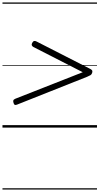

<svg xmlns="http://www.w3.org/2000/svg" viewBox="-20 -1030 803 1550"><path d="M119 -186Q107 -181 100.5 -183Q94 -185 90 -197Q85 -211 87.5 -219Q90 -227 104 -233L648 -447L249 -651Q239 -657 236.5 -665Q234 -673 240 -684Q247 -697 255.5 -699Q264 -701 275 -695L702 -477Q718 -470 723 -462.5Q728 -455 724 -442Q720 -429 711 -423.5Q702 -418 683 -410ZM0 490H763V500H0ZM0 -20H763V0H0ZM0 -505H763V-500H0ZM0 -1010H763V-1000H0Z"/></svg>

Font: Playwrite AU TAS Guides
Style: Regular
Weight: 400
Designer: Veronika Burian, José Scaglione
Foundry: TypeTogether
Version: Version 1.003